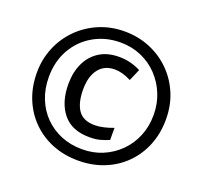

<svg xmlns="http://www.w3.org/2000/svg" viewBox="-126 -870 1084 1026"><g transform="rotate(20 416.0 -357.0)"><path d="M431 -128Q329 -128 278.5 -191Q228 -254 228 -357Q228 -424 252 -475.5Q276 -527 322 -556.5Q368 -586 435 -586Q500 -586 558 -556L529 -489Q479 -515 436 -515Q377 -515 344.5 -473Q312 -431 312 -357Q312 -281 340.5 -239.5Q369 -198 435 -198Q458 -198 486.5 -204.5Q515 -211 540 -221V-152Q516 -142 491 -135Q466 -128 431 -128ZM416 10Q336 10 269 -17Q202 -44 152.5 -93.5Q103 -143 76 -210Q49 -277 49 -357Q49 -433 76.5 -499.5Q104 -566 154 -616.5Q204 -667 271 -695.5Q338 -724 416 -724Q492 -724 558.5 -697Q625 -670 675.5 -620.5Q726 -571 754.5 -504Q783 -437 783 -357Q783 -277 756 -210Q729 -143 679.5 -93.5Q630 -44 563 -17Q496 10 416 10ZM416 -54Q478 -54 531.5 -76.5Q585 -99 626 -139.5Q667 -180 690 -235.5Q713 -291 713 -357Q713 -420 690.5 -475Q668 -530 628 -572Q588 -614 533.5 -637.5Q479 -661 416 -661Q331 -661 263 -622Q195 -583 156 -514.5Q117 -446 117 -357Q117 -291 139 -235.5Q161 -180 201 -139.5Q241 -99 295.5 -76.5Q350 -54 416 -54Z"/></g></svg>

Font: Noto Sans Hanifi Rohingya
Style: Regular
Weight: 400
Designer: Monotype Design Team and DaltonMaag
Foundry: Google LLC
Version: Version 2.101